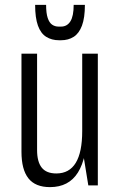

<svg xmlns="http://www.w3.org/2000/svg" viewBox="-20 -760 494 787"><path d="M132 -145Q132 -97 151 -73Q170 -49 211 -49Q264 -49 290.5 -92.5Q317 -136 317 -223L337 -290V-231Q337 -113 299.5 -53Q262 7 185 7Q125 7 96.5 -29Q68 -65 68 -138V-540H132ZM381 0H342L317 -154V-540H381ZM222 -595Q192 -595 169.5 -609Q147 -623 135.5 -655Q124 -687 124 -740H169Q169 -706 175.5 -686.5Q182 -667 193.5 -659Q205 -651 220 -651H230Q255 -651 268.5 -672.5Q282 -694 282 -740H328Q328 -687 316 -655Q304 -623 282 -609Q260 -595 230 -595Z"/></svg>

Font: Pathway Extreme Condensed ExtraLight
Style: Regular
Weight: 250
Width: 3
Version: Version 1.001;gftools[0.9.26]